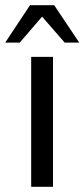

<svg xmlns="http://www.w3.org/2000/svg" viewBox="-60 -719 325 739"><path d="M60 -500H144V0H60ZM148.5 -699 245 -555H189L102 -655L16 -555H-40L55.5 -699Z"/></svg>

Font: Urbanist Medium
Style: Regular
Weight: 500
Designer: Corey Hu
Foundry: Corey Hu
Version: Version 1.321; ttfautohint (v1.8.4.7-5d5b)